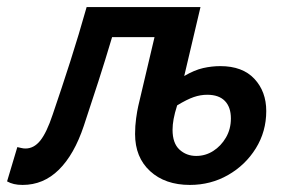

<svg xmlns="http://www.w3.org/2000/svg" viewBox="-47 -511 816 543"><path d="M17 12Q3 12 -7.5 9.5Q-18 7 -27 2L2 -95Q7 -94 13 -92.5Q19 -91 25 -91Q49 -91 67 -113.5Q85 -136 102 -187Q128 -263 152 -338Q176 -413 198 -491H520L474 -296Q503 -313 527.5 -318.5Q552 -324 576 -324Q639 -324 672.5 -288Q706 -252 706 -197Q706 -139 676.5 -91.5Q647 -44 598 -16Q549 12 490 12Q420 12 377.5 -27Q335 -66 335 -132Q335 -155 338 -176.5Q341 -198 344 -211L390 -406H270Q251 -342 231 -280Q211 -218 190 -155Q163 -74 119.5 -31Q76 12 17 12ZM508 -70Q534 -70 556 -84Q578 -98 592 -122Q606 -146 606 -176Q606 -208 589 -225.5Q572 -243 539 -243Q520 -243 501 -236.5Q482 -230 454 -213Q447 -191 444 -174.5Q441 -158 441 -144Q441 -106 460.5 -88Q480 -70 508 -70Z"/></svg>

Font: Source Sans 3 SemiBold
Style: Italic
Weight: 600
Italic angle: -11°
Designer: Paul D. Hunt
Foundry: Adobe
Version: Version 3.046;hotconv 1.0.118;makeotfexe 2.5.65603